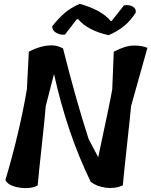

<svg xmlns="http://www.w3.org/2000/svg" viewBox="-20 -979 787 999"><path d="M572 -710Q633 -742 676.5 -742Q720 -742 747 -730L662 -427Q658 -381 642.5 -240.5Q627 -100 619 -14Q577 4 529.5 -2.5Q482 -9 452 -33Q330 -283 261 -594L218 -427Q213 -363 197.5 -222.5Q182 -82 176 -14Q138 6 80.5 -3Q23 -12 8 -42Q81 -287 120 -515L130 -710Q193 -743 249 -743Q279 -743 308 -727Q374 -463 441 -256L491 -161Q554 -454 564 -514ZM379 -878 318 -799Q293 -796 271.5 -809Q250 -822 252 -843Q285 -884 316 -911Q347 -938 395 -959Q507 -928 556 -870H561L625 -951Q652 -956 671 -944.5Q690 -933 686 -913Q637 -834 545 -796Q436 -820 386 -880Z"/></svg>

Font: Tillana SemiBold
Style: Regular
Weight: 600
Designer: Lipi Raval (Devanagari, Latin), Jonny Pinhorn (Latin)
Foundry: Indian Type Foundry
Version: Version 2.003;PS 1.0;hotconv 1.0.79;makeotf.lib2.5.61930; tt